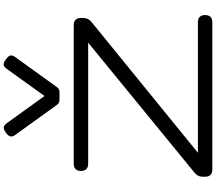

<svg xmlns="http://www.w3.org/2000/svg" viewBox="-85 -1084 1169 1039"><g transform="rotate(-90 499.5 -564.5)"><path d="M85 -96.7 788.1 -671.9H132.8Q113.8 -671.9 103.8 -681.9Q93.8 -691.9 93.8 -710.9Q93.8 -730 103.8 -740Q113.8 -750 132.8 -750H882.8Q901.9 -750 911.9 -740Q921.9 -730 921.9 -710.9V-701.2Q921.9 -685.5 916.5 -674.1Q911.1 -662.6 899.4 -653.3L192.4 -78.1H898.4Q917.5 -78.1 927.5 -68.1Q937.5 -58.1 937.5 -39.1Q937.5 -20 927.5 -10Q917.5 0 898.4 0H101.6Q82.5 0 72.5 -10Q62.5 -20 62.5 -39.1V-48.8Q62.5 -64.5 67.9 -75.9Q73.2 -87.4 85 -96.7ZM304.7 -1119.6Q315.9 -1127.4 324.5 -1128.7Q333 -1129.9 339.4 -1125.5Q345.7 -1121.1 353 -1111.3L499.5 -908.2L646 -1111.8Q653.3 -1121.6 659.7 -1126Q666 -1130.4 674.3 -1129.2Q682.6 -1127.9 694.3 -1119.6L699.2 -1116.2Q710.9 -1107.9 715.6 -1100.1Q720.2 -1092.3 718.8 -1084.5Q717.3 -1076.7 710.4 -1066.9L548.8 -842.8Q541.5 -832.5 535.2 -829.8Q528.8 -827.1 519 -827.1H480Q470.7 -827.1 464.4 -829.8Q458 -832.5 450.2 -842.8L288.6 -1066.9Q281.7 -1076.2 280.5 -1084.2Q279.3 -1092.3 283.9 -1100.3Q288.6 -1108.4 299.8 -1116.2Z"/></g></svg>

Font: Gyrochrome
Style: Regular
Weight: 400
Designer: David Moles
Foundry: David Moles
Version: Version 1.005;Glyphs 3.2.3 (3260)